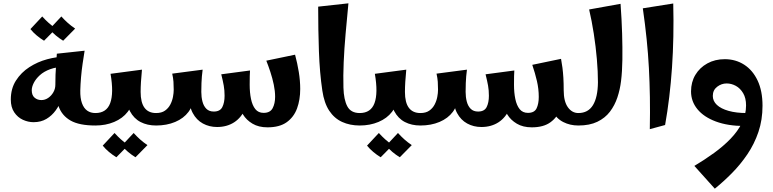

<svg xmlns="http://www.w3.org/2000/svg" viewBox="-20 -755 4652 1155"><path d="M182 -20Q149 -20 117.5 -34.5Q86 -49 65.5 -79.5Q45 -110 45 -156Q45 -222 76 -270.5Q107 -319 156.5 -351Q206 -383 263.5 -398.5Q321 -414 373 -414L374 -353Q321 -353 282.5 -339Q244 -325 219.5 -302.5Q195 -280 183 -256Q171 -232 171 -212Q171 -182 188 -167.5Q205 -153 229 -153Q251 -153 270 -166Q289 -179 301 -200Q313 -221 313 -245L365 -240Q364 -202 351.5 -163Q339 -124 315.5 -91.5Q292 -59 259 -39.5Q226 -20 182 -20ZM554 0Q457 0 405 -29.5Q353 -59 333 -114Q313 -169 313 -245Q313 -276 314 -305.5Q315 -335 317.5 -366Q320 -397 322 -432L489 -450Q483 -413 477 -372Q471 -331 467.5 -290Q464 -249 463 -211Q462 -165 473 -134.5Q484 -104 504.5 -89.5Q525 -75 554 -75L574 -38ZM245 -510Q222 -524 200.5 -542Q179 -560 163 -580L234 -656Q253 -635 272.5 -617.5Q292 -600 317 -583ZM360 -510Q337 -524 315.5 -542Q294 -560 278 -580L349 -656Q368 -635 387.5 -617.5Q407 -600 432 -583Z M554 0V-75Q621 -75 643 -135Q665 -195 645 -311L834 -336Q830 -295 828 -262.5Q826 -230 826 -202L778 -172Q778 -121 748 -82Q718 -43 667 -21.5Q616 0 554 0ZM919 0Q866 0 825.5 -21Q785 -42 761.5 -86.5Q738 -131 738 -202H826Q826 -138 849.5 -106.5Q873 -75 919 -75L939 -38ZM680 191Q657 177 635.5 159Q614 141 598 121L669 45Q688 66 707.5 83.5Q727 101 752 118ZM795 191Q772 177 750.5 159Q729 141 713 121L784 45Q803 66 822.5 83.5Q842 101 867 118Z M1589 11Q1536 11 1499 -11Q1462 -33 1442 -66Q1422 -99 1418 -132L1482 -245Q1482 -198 1490 -159.5Q1498 -121 1516 -98.5Q1534 -76 1566 -76Q1605 -76 1620 -104Q1635 -132 1635 -173Q1635 -207 1627 -245.5Q1619 -284 1606.5 -322Q1594 -360 1582 -390L1755 -426Q1769 -374 1777.5 -321.5Q1786 -269 1786 -220Q1786 -155 1767 -103Q1748 -51 1705 -20Q1662 11 1589 11ZM919 0V-75Q952 -75 972.5 -89.5Q993 -104 1004.5 -126Q1016 -148 1020.5 -172Q1025 -196 1025 -215Q1025 -241 1023.5 -263Q1022 -285 1016 -312L1199 -336Q1196 -315 1194.5 -296Q1193 -277 1192 -255.5Q1191 -234 1191 -202L1143 -172Q1143 -121 1114 -82Q1085 -43 1034 -21.5Q983 0 919 0ZM1286 9Q1239 9 1200.5 -12Q1162 -33 1139.5 -75Q1117 -117 1117 -181L1191 -202Q1191 -171 1198 -144Q1205 -117 1221.5 -100.5Q1238 -84 1266 -84Q1304 -84 1317.5 -111Q1331 -138 1331 -179Q1331 -212 1326 -240Q1321 -268 1311 -308L1484 -331Q1483 -315 1482.5 -297.5Q1482 -280 1482 -245Q1482 -162 1457.5 -105Q1433 -48 1389 -19.5Q1345 9 1286 9Z M2144 0Q2085 0 2038 -21.5Q1991 -43 1960.5 -89Q1930 -135 1919 -210Q1903 -318 1898.5 -446.5Q1894 -575 1894 -715L2076 -735Q2067 -642 2059 -552Q2051 -462 2047.5 -380.5Q2044 -299 2046 -228Q2048 -155 2069.5 -115Q2091 -75 2144 -75L2164 -38Z M2144 0V-75Q2211 -75 2233 -135Q2255 -195 2235 -311L2424 -336Q2420 -295 2418 -262.5Q2416 -230 2416 -202L2368 -172Q2368 -121 2338 -82Q2308 -43 2257 -21.5Q2206 0 2144 0ZM2509 0Q2456 0 2415.5 -21Q2375 -42 2351.5 -86.5Q2328 -131 2328 -202H2416Q2416 -138 2439.5 -106.5Q2463 -75 2509 -75L2529 -38ZM2270 191Q2247 177 2225.5 159Q2204 141 2188 121L2259 45Q2278 66 2297.5 83.5Q2317 101 2342 118ZM2385 191Q2362 177 2340.5 159Q2319 141 2303 121L2374 45Q2393 66 2412.5 83.5Q2432 101 2457 118Z M3179 11Q3126 11 3089 -11Q3052 -33 3032 -66Q3012 -99 3008 -132L3072 -245Q3072 -198 3080 -159.5Q3088 -121 3106 -98.5Q3124 -76 3156 -76Q3195 -76 3208 -103.5Q3221 -131 3221 -172Q3221 -220 3210 -267.5Q3199 -315 3182 -365L3355 -401Q3360 -375 3363.5 -347.5Q3367 -320 3369 -287.5Q3371 -255 3371 -212Q3371 -153 3352.5 -102Q3334 -51 3292 -20Q3250 11 3179 11ZM2509 0V-75Q2542 -75 2562.5 -89.5Q2583 -104 2594.5 -126Q2606 -148 2610.5 -172Q2615 -196 2615 -215Q2615 -241 2613.5 -263Q2612 -285 2606 -312L2789 -336Q2786 -315 2784.5 -296Q2783 -277 2782 -255.5Q2781 -234 2781 -202L2733 -172Q2733 -121 2704 -82Q2675 -43 2624 -21.5Q2573 0 2509 0ZM2876 9Q2829 9 2790.5 -12Q2752 -33 2729.5 -75Q2707 -117 2707 -181L2781 -202Q2781 -171 2788 -144Q2795 -117 2811.5 -100.5Q2828 -84 2856 -84Q2894 -84 2907.5 -111Q2921 -138 2921 -179Q2921 -212 2916 -240Q2911 -268 2901 -308L3074 -331Q3073 -315 3072.5 -297.5Q3072 -280 3072 -245Q3072 -162 3047.5 -105Q3023 -48 2979 -19.5Q2935 9 2876 9ZM3459 0Q3409 0 3368 -21Q3327 -42 3303.5 -86.5Q3280 -131 3280 -202L3371 -212Q3371 -145 3396 -110Q3421 -75 3459 -75L3479 -38Z M3459 0V-75Q3518 -75 3547 -122.5Q3576 -170 3577 -260Q3577 -324 3570.5 -399.5Q3564 -475 3552 -552.5Q3540 -630 3524 -698L3713 -732Q3720 -636 3722.5 -551.5Q3725 -467 3724 -396Q3723 -325 3716 -268Q3710 -217 3694 -169Q3678 -121 3649 -83Q3620 -45 3573.5 -22.5Q3527 0 3459 0Z M3889 22Q3891 -81 3889.5 -171Q3888 -261 3883.5 -346Q3879 -431 3870 -519Q3861 -607 3847 -705L4030 -734Q4035 -531 4022.5 -348.5Q4010 -166 3981 -3Z M4280 380 4157 243Q4219 206 4275 165.5Q4331 125 4374.5 80Q4418 35 4443 -15Q4468 -65 4468 -121Q4468 -165 4450.5 -194.5Q4433 -224 4406.5 -238.5Q4380 -253 4351 -253Q4320 -253 4294 -233Q4268 -213 4268 -178Q4268 -147 4292.5 -124Q4317 -101 4363 -88Q4409 -75 4472 -75L4460 3Q4359 3 4286.5 -24Q4214 -51 4175.5 -98Q4137 -145 4137 -205Q4137 -261 4163 -304.5Q4189 -348 4235 -373.5Q4281 -399 4340 -399Q4405 -399 4456.5 -366Q4508 -333 4537.5 -270.5Q4567 -208 4567 -119Q4567 -34 4542.5 38.5Q4518 111 4476 173Q4434 235 4383 286.5Q4332 338 4280 380Z"/></svg>

Font: Marhey Medium
Style: Regular
Weight: 500
Designer: Nur Syamsi & Bustanul Arifin
Foundry: Namelatype
Version: Version 1.000